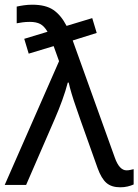

<svg xmlns="http://www.w3.org/2000/svg" viewBox="-26 -786 588 816"><path d="M-6 0 225 -526 202 -590 96 -558 77 -621 176 -651Q162 -675 145 -684Q128 -693 101 -693Q83 -693 69.5 -691Q56 -689 45 -687V-758Q58 -761 75.5 -763.5Q93 -766 111 -766Q168 -766 200.5 -744Q233 -722 257 -676L366 -709L385 -646L283 -614L462 -116Q481 -62 512 -62Q520 -62 528.5 -64Q537 -66 542 -67V-2Q531 3 516.5 6.5Q502 10 485 10Q448 10 426.5 -8.5Q405 -27 389 -71L316 -276Q308 -300 297.5 -329.5Q287 -359 278.5 -387.5Q270 -416 266 -435H262Q253 -400 238.5 -360Q224 -320 207 -281L85 0Z"/></svg>

Font: Apis
Style: Regular
Weight: 400
Designer: Monotype Design Team
Foundry: Monotype Imaging Inc.
Version: Version 2.000; build 0001